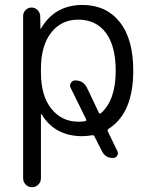

<svg xmlns="http://www.w3.org/2000/svg" viewBox="-20 -573 612 790"><path d="M318.4 -12.7Q206.1 -12.7 151.4 -102.5Q150.4 -103.5 149.4 -103.5Q148.4 -103.5 148.4 -102.5V160.2Q148.4 175.8 137.7 186.5Q127 197.3 111.8 197.3Q96.7 197.3 85.9 186.5Q75.2 175.8 75.2 160.2V-507.8Q75.2 -521.5 85.4 -531.7Q95.7 -542 109.4 -542Q124 -542 134.3 -531.7Q144.5 -521.5 145.5 -507.8L146.5 -455.1Q146.5 -454.1 147.5 -454.1Q148.4 -454.1 148.4 -455.1Q204.1 -551.8 318.4 -552.7Q416 -552.7 472.2 -482.9Q528.3 -413.1 528.3 -282.2Q528.3 -107.4 426.8 -43Q420.9 -39.1 423.8 -32.2L462.9 48.8Q467.8 58.6 461.9 67.9Q456.1 77.1 445.3 77.1Q413.1 77.1 399.4 48.8L369.1 -10.7Q366.2 -17.6 359.4 -16.6Q337.9 -12.7 318.4 -12.7ZM456.1 -282.2Q456.1 -383.8 415.5 -438Q375 -492.2 301.8 -492.2Q232.4 -492.2 190.4 -438.5Q148.4 -384.8 148.4 -289.1V-275.4Q148.4 -178.7 191.4 -125.5Q234.4 -72.3 301.8 -72.3Q317.4 -72.3 330.1 -74.2Q336.9 -76.2 334 -83L270.5 -211.9Q265.6 -222.7 272 -232.4Q278.3 -242.2 289.1 -242.2Q323.2 -242.2 337.9 -211.9L386.7 -109.4Q389.6 -102.5 395.5 -107.4Q456.1 -161.1 456.1 -282.2Z"/></svg>

Font: Gen Jyuu Gothic Normal
Style: Regular
Weight: 300
Designer: [Source Han Sans]
Ryoko NISHIZUKA  (kana & ideographs); Paul D. Hunt (Latin, Greek & Cyrillic); Wenlong ZHANG  (bopomofo
Version: Version 1.002.20150607